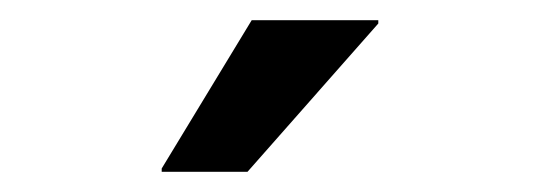

<svg xmlns="http://www.w3.org/2000/svg" viewBox="-20 -736 540 192"><path d="M141.7 -564.2V-567.5L231.7 -715.8H358.3V-712.5L227.5 -564.2Z"/></svg>

Font: Funnel Display Light Medium
Style: Regular
Weight: 500
Version: Version 1.000